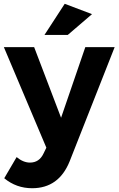

<svg xmlns="http://www.w3.org/2000/svg" viewBox="-30 -785 621 1006"><path d="M-9.8 -538.1H148.9L290 -168L417 -538.1H570.8L335 60.1Q278.3 201.2 138.2 201.2Q55.7 201.2 -7.8 148.9L57.1 38.1Q91.8 66.9 127 66.9Q175.8 66.9 198.2 19L212.9 -11.2ZM203.1 -602.1 309.1 -765.1 452.1 -710.9 325.2 -602.1Z"/></svg>

Font: Montserrat Semi Bold
Style: Regular
Weight: 600
Designer: Julieta Ulanovsky
Foundry: Julieta Ulanovsky
Version: Version 3.001;PS 003.001;hotconv 1.0.70;makeotf.lib2.5.58329